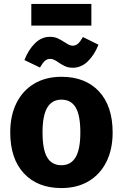

<svg xmlns="http://www.w3.org/2000/svg" viewBox="-20 -938 624 975"><path d="M552 -265Q552 -180 520.5 -116.5Q489 -53 430.5 -18Q372 17 292 17Q171 17 101.5 -57.5Q32 -132 32 -266Q32 -351 63.5 -414.5Q95 -478 153.5 -513Q212 -548 292 -548Q414 -548 483 -473.5Q552 -399 552 -265ZM196 -266Q196 -179 219.5 -139Q243 -99 292 -99Q340 -99 364 -139.5Q388 -180 388 -265Q388 -352 364.5 -392Q341 -432 292 -432Q244 -432 220 -391.5Q196 -351 196 -266ZM277 -621Q252 -639 236 -639Q219 -639 207.5 -628.5Q196 -618 183 -595L104 -633Q124 -685 157.5 -718Q191 -751 233 -751Q256 -751 272.5 -743.5Q289 -736 309 -723Q323 -714 331.5 -710Q340 -706 349 -706Q365 -706 376.5 -716.5Q388 -727 401 -750L480 -711Q459 -658 425.5 -626Q392 -594 350 -594Q328 -594 312 -601Q296 -608 277 -621ZM139 -808V-918H444V-808Z"/></svg>

Font: FiraGOUPP
Style: Bold
Weight: 700
Designer: bBox Type
Foundry: bBox Type GmbH
Version: Version 1.001